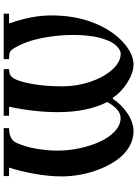

<svg xmlns="http://www.w3.org/2000/svg" viewBox="129 -862 748 1047"><g transform="rotate(-90 503.5 -339.0)"><path d="M64.5 -377.9Q64.5 -444.8 78.6 -525.1Q92.8 -605.5 112.3 -662.1L111.3 -664.1H66.4V-693.4H327.6V-664.1Q266.6 -664.1 248 -625Q226.6 -578.1 215.8 -516.8Q205.1 -455.6 205.1 -399.4Q205.1 -340.3 218 -279.8Q231 -219.2 253.7 -169.2Q276.4 -119.1 310.5 -87.4Q344.7 -55.7 383.3 -55.7Q407.7 -55.7 430.2 -75.9Q452.6 -96.2 470.2 -128.4Q415 -237.8 415 -397.5Q415 -525.9 444.3 -662.1L442.9 -664.1H395.5V-693.4H649.4V-664.1Q621.6 -664.1 607.7 -649.9Q593.8 -635.7 583 -599.6Q555.7 -505.9 555.7 -371.6Q555.7 -296.9 579.6 -223.9Q603.5 -150.9 645.5 -103Q687.5 -55.2 733.9 -55.2Q750.5 -55.2 770.8 -73.2Q791 -91.3 804.2 -122.1Q835.9 -195.3 835.9 -313.5Q835.9 -400.4 818.6 -487.3Q801.3 -574.2 763.2 -637.7Q752.4 -655.3 741.5 -659.7Q730.5 -664.1 704.1 -664.1V-693.4H952.1V-664.1H900.9L899.4 -660.6Q942.4 -540 942.4 -434.6Q942.4 -305.7 902.6 -204.1Q862.8 -102.5 794.9 -41Q732.9 14.6 674.3 14.6Q629.9 14.6 576.7 -18.8Q523.4 -52.2 493.2 -98.6L487.3 -98.1Q459 -53.2 409.4 -19.3Q359.9 14.6 310.5 14.6Q264.6 14.6 224.4 -9.8Q184.1 -34.2 155.3 -74.5Q126.5 -114.7 105.7 -166Q85 -217.3 74.7 -271.7Q64.5 -326.2 64.5 -377.9Z"/></g></svg>

Font: Monomachus
Style: Medium
Weight: 500
Designer: Alexey Kryukov
Version: Version 1.0